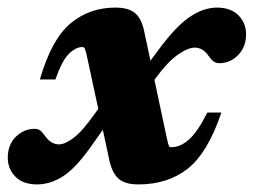

<svg xmlns="http://www.w3.org/2000/svg" viewBox="-60 -471 668 506"><path d="M523.5 -174.5Q487 -67 434.2 -26Q381.5 15 305 15Q269 15 252.2 -0.2Q235.5 -15.5 228.5 -47.5L211 -129L183.5 -90Q141 -29 107 -7Q73 15 37.5 15Q0.5 15 -19.5 -5.5Q-39.5 -26 -39.5 -55Q-39.5 -90 -18 -110.8Q3.5 -131.5 31 -131.5Q40 -131.5 46 -127Q52 -122.5 60 -111Q75 -90.5 95.5 -90.5Q111 -90.5 133.8 -107.5Q156.5 -124.5 188.5 -169.5L199 -184L168.5 -325.5Q165 -340.5 163 -343.8Q161 -347 156.5 -347Q139.5 -347 121.2 -328.8Q103 -310.5 86 -261.5H45Q76 -368 126 -409.5Q176 -451 243.5 -451Q279.5 -451 296.5 -436Q313.5 -421 320 -388.5L336.5 -311L359.5 -342Q404 -402 440.2 -426.5Q476.5 -451 511.5 -451Q548.5 -451 568.5 -430.5Q588.5 -410 588.5 -381Q588.5 -347 567.5 -325.8Q546.5 -304.5 518 -304.5Q510.5 -304.5 504.2 -308.2Q498 -312 489.5 -324Q474.5 -345.5 453.5 -345.5Q435 -345.5 408.2 -326.5Q381.5 -307.5 352.5 -268L347 -260.5L380 -105.5Q383.5 -89.5 385.2 -86.2Q387 -83 391 -83Q415 -83 437.8 -103Q460.5 -123 486.5 -174.5Z"/></svg>

Font: Newsreader 16pt ExtraBold
Style: Italic
Weight: 800
Italic angle: -17°
Designer: Hugues Gentile
Foundry: Production Type
Version: Version 1.003; ttfautohint (v1.8.3)